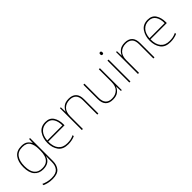

<svg xmlns="http://www.w3.org/2000/svg" viewBox="158 -1877 3274 3274"><g transform="rotate(-45 1794.5 -240.5)"><path d="M290 -513Q391 -513 428.5 -450.5Q466 -388 466 -294V-246Q466 -191 451 -138Q436 -85 395 -50Q354 -15 276 -15Q86 -15 86 -256Q86 -377 135.5 -445Q185 -513 290 -513ZM290 -538Q174 -538 116.5 -462Q59 -386 59 -256Q59 -125 116.5 -57.5Q174 10 276 10Q429 10 466 -117H468Q466 -88 466 -67Q466 -46 466 -17V25Q466 111 422.5 163Q379 215 273 215Q217 215 170 202.5Q123 190 87 173V203Q123 218 167.5 229Q212 240 273 240Q393 240 442.5 180Q492 120 492 25V-528H470L465 -437H463Q442 -480 402.5 -509Q363 -538 290 -538Z M870 -538Q755 -538 698.5 -454.5Q642 -371 642 -259Q642 -143 698.5 -66.5Q755 10 879 10Q969 10 1042 -23V-50Q995 -29 961 -22Q927 -15 879 -15Q776 -15 721.5 -80Q667 -145 669 -266H1062V-291Q1062 -395 1016.5 -466.5Q971 -538 870 -538ZM870 -513Q954 -513 995 -451.5Q1036 -390 1035 -291H670Q679 -400 732.5 -456.5Q786 -513 870 -513Z M1432 -538Q1348 -538 1302.5 -500.5Q1257 -463 1240 -417H1238L1234 -528H1213V0H1239V-302Q1239 -410 1292.5 -461.5Q1346 -513 1432 -513Q1505 -513 1545.5 -473Q1586 -433 1586 -345V0H1612V-346Q1612 -444 1564.5 -491Q1517 -538 1432 -538Z M2177 -528H2151V-226Q2151 -118 2097.5 -66.5Q2044 -15 1958 -15Q1804 -15 1804 -186V-528H1778V-182Q1778 10 1958 10Q2042 10 2087.5 -27.5Q2133 -65 2150 -111H2152L2156 0H2177Z M2372 -721Q2347 -721 2347 -690Q2347 -659 2372 -659Q2390 -659 2394.5 -668Q2399 -677 2399 -690Q2399 -702 2394.5 -711.5Q2390 -721 2372 -721ZM2385 -528H2359V0H2385Z M2785 -538Q2701 -538 2655.5 -500.5Q2610 -463 2593 -417H2591L2587 -528H2566V0H2592V-302Q2592 -410 2645.5 -461.5Q2699 -513 2785 -513Q2858 -513 2898.5 -473Q2939 -433 2939 -345V0H2965V-346Q2965 -444 2917.5 -491Q2870 -538 2785 -538Z M3336 -538Q3221 -538 3164.5 -454.5Q3108 -371 3108 -259Q3108 -143 3164.5 -66.5Q3221 10 3345 10Q3435 10 3508 -23V-50Q3461 -29 3427 -22Q3393 -15 3345 -15Q3242 -15 3187.5 -80Q3133 -145 3135 -266H3528V-291Q3528 -395 3482.5 -466.5Q3437 -538 3336 -538ZM3336 -513Q3420 -513 3461 -451.5Q3502 -390 3501 -291H3136Q3145 -400 3198.5 -456.5Q3252 -513 3336 -513Z"/></g></svg>

Font: Noto Sans UI Thin
Style: Regular
Weight: 250
Designer: Monotype Design Team
Foundry: Monotype Imaging Inc.
Version: Version 1.901